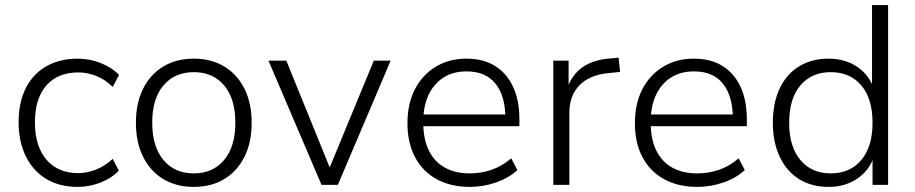

<svg xmlns="http://www.w3.org/2000/svg" viewBox="-20 -725 3587 753"><path d="M285 8Q213 8 161 -23.5Q109 -55 81 -112.5Q53 -170 53 -246Q53 -323 81 -379Q109 -435 161.5 -465Q214 -495 285 -495Q331 -495 374.5 -478Q418 -461 447 -431L422 -384Q392 -414 356.5 -427.5Q321 -441 288 -441Q207 -441 162 -390Q117 -339 117 -245Q117 -152 162 -99Q207 -46 287 -46Q320 -46 355.5 -59.5Q391 -73 422 -102L446 -56Q418 -26 374 -9Q330 8 285 8Z M740 8Q671 8 620 -23Q569 -54 541 -110.5Q513 -167 513 -244Q513 -320 541 -376.5Q569 -433 620 -464Q671 -495 740 -495Q809 -495 860 -464Q911 -433 939 -376.5Q967 -320 967 -244Q967 -167 939 -110.5Q911 -54 860 -23Q809 8 740 8ZM740 -45Q815 -45 859 -97.5Q903 -150 903 -244Q903 -338 859 -390Q815 -442 740 -442Q665 -442 621 -390Q577 -338 577 -244Q577 -150 621 -97.5Q665 -45 740 -45Z M1241 0 1033 -487H1103L1283 -44H1263L1446 -487H1512L1305 0Z M1823 8Q1748 8 1693 -22Q1638 -52 1608 -108Q1578 -164 1578 -242Q1578 -318 1607 -374.5Q1636 -431 1688.5 -463Q1741 -495 1809 -495Q1876 -495 1922 -466Q1968 -437 1992.5 -384Q2017 -331 2017 -257V-230H1623V-276H1980L1962 -262Q1962 -348 1923.5 -396.5Q1885 -445 1810 -445Q1756 -445 1718 -420Q1680 -395 1660 -351Q1640 -307 1640 -249V-243Q1640 -180 1661.5 -135.5Q1683 -91 1724 -68Q1765 -45 1822 -45Q1866 -45 1906.5 -58.5Q1947 -72 1985 -104L2009 -58Q1976 -27 1925.5 -9.5Q1875 8 1823 8Z M2150 0V-487H2210V-374H2203Q2222 -432 2265.5 -462Q2309 -492 2377 -496L2406 -499L2412 -443L2364 -438Q2292 -431 2252.5 -390.5Q2213 -350 2213 -283V0Z M2715 8Q2640 8 2585 -22Q2530 -52 2500 -108Q2470 -164 2470 -242Q2470 -318 2499 -374.5Q2528 -431 2580.5 -463Q2633 -495 2701 -495Q2768 -495 2814 -466Q2860 -437 2884.5 -384Q2909 -331 2909 -257V-230H2515V-276H2872L2854 -262Q2854 -348 2815.5 -396.5Q2777 -445 2702 -445Q2648 -445 2610 -420Q2572 -395 2552 -351Q2532 -307 2532 -249V-243Q2532 -180 2553.5 -135.5Q2575 -91 2616 -68Q2657 -45 2714 -45Q2758 -45 2798.5 -58.5Q2839 -72 2877 -104L2901 -58Q2868 -27 2817.5 -9.5Q2767 8 2715 8Z M3229 8Q3163 8 3114 -22.5Q3065 -53 3038 -110Q3011 -167 3011 -244Q3011 -321 3037.5 -377.5Q3064 -434 3113.5 -464.5Q3163 -495 3229 -495Q3296 -495 3344 -461.5Q3392 -428 3409 -370H3400V-705H3463V0H3402V-119H3410Q3393 -60 3344.5 -26Q3296 8 3229 8ZM3238 -45Q3314 -45 3358 -97.5Q3402 -150 3402 -243Q3402 -338 3358 -390Q3314 -442 3238 -442Q3163 -442 3119 -390Q3075 -338 3075 -243Q3075 -150 3119 -97.5Q3163 -45 3238 -45Z"/></svg>

Font: Nunito Sans 11pt Light
Style: Regular
Weight: 300
Version: Version 3.101;gftools[0.9.27]